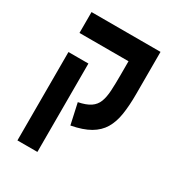

<svg xmlns="http://www.w3.org/2000/svg" viewBox="-191 -705 968 1050"><g transform="rotate(30 293.0 -180.5)"><path d="M513.7 -585.9V-454.1H78.1V-585.9ZM204.1 224.6H78.1V-333.5H204.1ZM387.7 -585.9H513.7V-318.4Q513.7 -246.1 505.1 -190.9Q496.6 -135.7 472.9 -95.9Q449.2 -56.2 404.8 -30.3Q360.4 -4.4 288.1 9.3L259.3 -121.6Q307.6 -131.3 334 -149.2Q360.4 -167 371.6 -196Q382.8 -225.1 385.3 -267.3Q387.7 -309.6 387.7 -367.2Z"/></g></svg>

Font: Cascadia Code
Style: Regular
Weight: 400
Monospace: yes
Designer: Aaron Bell
Foundry: Saja Typeworks
Version: Version 2106.017